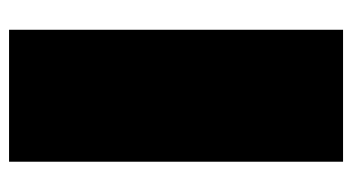

<svg xmlns="http://www.w3.org/2000/svg" viewBox="-190 -430 748 407"><g transform="rotate(-90 183.5 -227.0)"><path d="M323.4 126.7H43.7V-581.3H323.4Z"/></g></svg>

Font: FoglihtenBlackPcs
Style: BlackPcs
Weight: 900
Version: Version 0.75